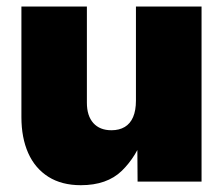

<svg xmlns="http://www.w3.org/2000/svg" viewBox="-20 -542 665 573"><path d="M221.2 10.7Q164.1 10.7 124.3 -14.4Q84.5 -39.6 64.2 -85.2Q43.9 -130.9 43.9 -192.4V-522.5H239.3V-235.4Q239.3 -196.3 258.5 -174.8Q277.8 -153.3 312.5 -153.3Q335.9 -153.3 352.3 -163.1Q368.7 -172.9 377.2 -192.6Q385.7 -212.4 385.7 -241.7V-522.5H581.5V0H390.6L389.6 -141.6H410.6Q387.7 -75.2 343.5 -32.2Q299.3 10.7 221.2 10.7Z"/></svg>

Font: Inter 28pt Black
Style: Regular
Weight: 900
Designer: Rasmus Andersson
Foundry: rsms
Version: Version 4.001;git-66647c0bb